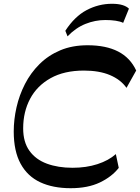

<svg xmlns="http://www.w3.org/2000/svg" viewBox="-20 -976 733 1005"><path d="M349.9 9.1Q257.4 9.1 190.6 -22Q123.7 -53.2 87.8 -119.2Q51.9 -185.1 51.9 -287.7Q51.9 -350.3 66.4 -414.1Q80.8 -477.9 110.7 -536.3Q140.7 -594.7 186.8 -640.5Q233 -686.3 295.6 -712.7Q358.1 -739.1 438.7 -739.1Q534.7 -739.1 598.3 -706.4Q661.9 -673.7 692.9 -606.8L642.1 -516.2Q611.5 -559.4 555.5 -583Q499.4 -606.6 419.4 -606.6Q315.9 -606.6 244.8 -566.8Q173.8 -527.1 137.5 -458.7Q101.3 -390.2 101.3 -303.9Q101.3 -232.3 134.2 -186.5Q167.1 -140.8 225.5 -119.3Q283.9 -97.8 359.9 -97.8Q431.4 -97.8 490 -116.8Q548.7 -135.9 586.4 -169.4L601.6 -97.3Q565.4 -50.8 502.6 -20.8Q439.7 9.1 349.9 9.1ZM333.5 -785.7 322 -814.9Q370.7 -890 433.5 -923.1Q496.3 -956.2 566 -956.2Q598.6 -956.2 620.5 -949.6Q642.4 -943.1 654.9 -930.7L624.7 -856.4Q609.6 -864 585.2 -867.6Q560.9 -871.2 530.9 -871.2Q478.2 -871.2 427.2 -850.8Q376.1 -830.3 333.5 -785.7Z"/></svg>

Font: Savate ExtraLight
Style: Italic
Weight: 200
Italic angle: -11°
Designer: Max Esnée
Foundry: Plomb Type
Version: Version 2.000